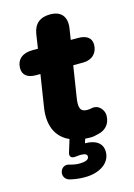

<svg xmlns="http://www.w3.org/2000/svg" viewBox="-126 -709 676 972"><g transform="rotate(-15 212.0 -223.0)"><path d="M274 11C288 11 299 9 317 4C351 -3 381 -29 381 -76C381 -103 359 -132 330 -132C315 -132 314 -128 294 -128C259 -128 249 -149 259 -206L284 -365H336C384 -365 413 -396 413 -439C413 -474 387 -492 344 -492H305L314 -550C323 -610 295 -644 237 -644C184 -644 152 -618 144 -565L133 -492H105C52 -492 20 -466 20 -419C20 -384 45 -365 88 -365H112L86 -198C72 -110 97 -41 169 -9L149 56C146 66 146 74 152 80C158 86 166 86 178 85C188 84 195 83 202 83C226 83 236 89 236 100C236 116 220 124 184 124C169 124 152 121 136 116C85 100 65 176 118 189C144 195 167 198 195 198C272 198 330 160 330 101C330 57 297 32 239 32L246 10Z"/></g></svg>

Font: SN Pro Heavy
Style: Italic
Weight: 800
Italic angle: -9°
Designer: Tobias Whetton
Foundry: Supernotes
Version: Version 1.001;Glyphs 3.2 (3249)